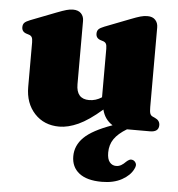

<svg xmlns="http://www.w3.org/2000/svg" viewBox="-52 -546 771 833"><g transform="rotate(5 333.0 -130.0)"><path d="M68 -146V-340Q68 -356 63.8 -362.8Q59.5 -369.5 51 -372L40 -375.5Q20 -382 20 -402Q20 -414 26.5 -421Q33 -428 51 -435L162 -478Q189 -488.5 204.5 -492.8Q220 -497 232 -497Q256 -497 268 -484.2Q280 -471.5 280 -452V-176Q280 -112 336 -112Q365 -112 391 -129V-340Q391 -356 386.8 -362.8Q382.5 -369.5 374 -372L363 -375.5Q343 -382 343 -402Q343 -414 349.5 -421Q356 -428 374 -435L485 -478Q510.5 -488 526.2 -492.5Q542 -497 557 -497Q579.5 -497 591.2 -484.2Q603 -471.5 603 -452V-105Q603 -85 606 -76.8Q609 -68.5 616.5 -65L627.5 -60Q649 -50.5 649 -30Q649 0 611 0H511Q473.5 22.5 456 48Q438.5 73.5 438.5 107.5Q438.5 136 449.5 149.2Q460.5 162.5 477.5 162.5Q489.5 162.5 499.8 156.5Q510 150.5 519.5 140.5Q526.5 134 533 131Q539.5 128 547.5 130.5Q556 133 561.2 142.8Q566.5 152.5 558 168.5Q544.5 197 508.8 216.8Q473 236.5 421.5 236.5Q356.5 236.5 322.8 210Q289 183.5 289 136.5Q289 89.5 325 54Q361 18.5 447 -12Q412 -34 401.5 -76.5Q344 -26.5 299.5 -6.2Q255 14 217 14Q150.5 14 109.2 -30.5Q68 -75 68 -146Z"/></g></svg>

Font: Fraunces 9pt S000 Black
Style: Regular
Weight: 900
Version: Version 1.000; ttfautohint (v1.8.3)